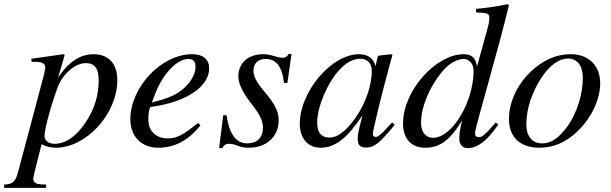

<svg xmlns="http://www.w3.org/2000/svg" viewBox="-95 -703 2953 928"><path d="M215 -428C216 -432 217 -437 217 -437C217 -439 215 -441 212 -441L56 -419L58 -404H80C96 -404 124 -401 124 -377C124 -372 119 -346 108 -306L-7 126C-19 173 -32 188 -75 189V205H128V189C81 189 66 182 66 160C66 146 89 64 106 -6C131 7 152 11 175 11C321 11 472 -151 472 -316C472 -394 431 -441 357 -441C297 -441 240 -409 186 -328ZM382 -313C382 -243 361 -170 313 -103C269 -41 221 -8 168 -8C140 -8 120 -24 120 -46C120 -80 156 -209 185 -284C208 -344 267 -398 320 -398C365 -398 382 -370 382 -313Z M862 -109C790 -50 759 -34 715 -34C659 -34 622 -70 622 -125C622 -140 622 -166 632 -186C811 -209 916 -287 916 -373C916 -415 887 -441 834 -441C684 -441 535 -281 535 -126C535 -43 589 11 670 11C753 11 817 -27 874 -97ZM656 -252C690 -341 758 -418 815 -418C843 -418 850 -403 850 -379C850 -348 831 -312 800 -282C763 -247 725 -229 639 -208Z M1314 -442H1300C1292 -428 1285 -424 1270 -424C1262 -424 1253 -425 1234 -431C1209 -438 1195 -441 1178 -441C1104 -441 1057 -399 1057 -333C1057 -301 1077 -256 1120 -202C1159 -153 1176 -119 1176 -87C1176 -38 1147 -10 1100 -10C1048 -10 1014 -51 1000 -146H984L964 13H980C987 -3 998 -8 1009 -8C1020 -8 1034 -7 1053 1C1076 10 1091 11 1108 11C1191 11 1252 -40 1252 -123C1252 -162 1234 -201 1184 -259C1145 -305 1130 -334 1130 -361C1130 -398 1154 -418 1189 -418C1238 -418 1268 -385 1278 -302H1294Z M1800 -111 1773 -82C1743 -49 1730 -41 1721 -41C1713 -41 1707 -47 1707 -54C1707 -74 1749 -246 1796 -417C1799 -427 1800 -429 1802 -438L1795 -441L1734 -434L1731 -431L1720 -383C1712 -420 1683 -441 1640 -441C1507 -441 1354 -260 1354 -105C1354 -29 1398 11 1454 11C1524 11 1582 -33 1657 -146C1636 -64 1634 -56 1634 -31C1634 -2 1646 10 1674 10C1714 10 1738 -9 1813 -100ZM1702 -361C1702 -290 1672 -204 1625 -136C1595 -93 1548 -38 1498 -38C1462 -38 1438 -57 1438 -112C1438 -175 1473 -264 1515 -327C1557 -388 1601 -419 1646 -419C1681 -419 1702 -396 1702 -361Z M2359 -683C2306 -672 2270 -666 2206 -660V-643C2261 -641 2270 -638 2270 -617C2270 -603 2271 -599 2256 -546L2211 -383H2210C2204 -422 2187 -441 2145 -441C2015 -441 1853 -268 1853 -106C1853 -30 1895 11 1960 11C2028 11 2079 -22 2138 -121C2127 -71 2125 -55 2125 -32C2125 -5 2140 13 2166 13C2216 13 2264 -28 2313 -101L2301 -111C2247 -49 2236 -40 2219 -40C2206 -40 2201 -48 2201 -60C2201 -76 2235 -192 2266 -306L2326 -525L2365 -677ZM2194 -361C2194 -209 2090 -37 1998 -37C1963 -37 1940 -64 1940 -110C1940 -193 1990 -302 2056 -372C2084 -401 2119 -418 2147 -418C2170 -418 2194 -397 2194 -361Z M2806 -301C2806 -389 2746 -441 2665 -441C2624 -441 2584 -432 2545 -411C2440 -355 2365 -240 2365 -128C2365 -41 2418 11 2512 11C2578 11 2642 -14 2700 -72C2766 -137 2806 -225 2806 -301ZM2722 -326C2722 -250 2694 -156 2648 -93C2609 -39 2571 -10 2527 -10C2480 -10 2449 -41 2449 -101C2449 -180 2477 -259 2523 -329C2563 -389 2607 -420 2651 -420C2694 -420 2722 -387 2722 -326Z"/></svg>

Font: STIXGeneral
Style: Italic
Weight: 400
Italic angle: -16.33°
Designer: MicroPress Inc., with final additions and corrections provided by Coen Hoffman, Elsevier (retired)
Version: Version 1.1.0